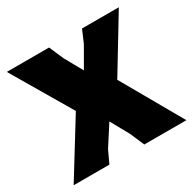

<svg xmlns="http://www.w3.org/2000/svg" viewBox="-145 -796 949 944"><g transform="rotate(-30 329.5 -323.5)"><path d="M205 -311 13 0H216L248 -69L322 -184L380 -79L414 0H653L458 -342L643 -647H434L404 -577L339 -464L282 -566L247 -647H7Z"/></g></svg>

Font: Luna Sans Black
Style: Regular
Weight: 900
Designer: Juan Pablo del Peral
Foundry: Huerta Tipografica
Version: Version 2.001; ttfautohint (v1.5)